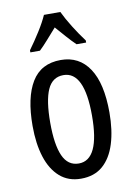

<svg xmlns="http://www.w3.org/2000/svg" viewBox="-87 -822 619 888"><g transform="rotate(-10 222.5 -378.0)"><path d="M403 -269Q403 -186 383.5 -123Q364 -60 324 -25Q284 10 221 10Q162 10 122 -25Q82 -60 62 -122.5Q42 -185 42 -269Q42 -402 86 -474.5Q130 -547 223 -547Q309 -547 356 -476.5Q403 -406 403 -269ZM125 -269Q125 -166 148.5 -113.5Q172 -61 223 -61Q321 -61 321 -269Q321 -476 223 -476Q171 -476 148 -424.5Q125 -373 125 -269ZM260 -766Q276 -732 302 -690.5Q328 -649 353 -616V-606H308Q287 -626 266 -650Q245 -674 222 -700Q199 -674 176.5 -648.5Q154 -623 136 -606H91V-616Q118 -653 143.5 -693.5Q169 -734 183 -766Z"/></g></svg>

Font: Noto Sans Myanmar ExtraCondensed
Style: Regular
Weight: 400
Width: 2
Designer: Monotype Design Team
Foundry: Monotype Imaging Inc.
Version: Version 2.107; ttfautohint (v1.8.4.7-5d5b)